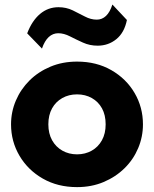

<svg xmlns="http://www.w3.org/2000/svg" viewBox="-20 -790 663 826"><path d="M311.5 15Q228 15 164 -21.8Q100 -58.5 63.8 -120Q27.5 -181.5 27.5 -255Q27.5 -308.5 48.2 -357.2Q69 -406 107 -443.8Q145 -481.5 197 -503.2Q249 -525 311.5 -525Q395 -525 459 -488.2Q523 -451.5 559 -390Q595 -328.5 595 -255Q595 -201.5 574.5 -152.8Q554 -104 516 -66.5Q478 -29 426 -7Q374 15 311.5 15ZM311.5 -126Q346.5 -126 374.5 -141.8Q402.5 -157.5 418.5 -186.5Q434.5 -215.5 434.5 -255Q434.5 -295 418.8 -323.8Q403 -352.5 375 -368.2Q347 -384 311.5 -384Q276 -384 248 -368.2Q220 -352.5 204 -323.8Q188 -295 188 -255Q188 -215.5 204.2 -186.5Q220.5 -157.5 248.5 -141.8Q276.5 -126 311.5 -126ZM160.5 -581 97 -646.5Q117.5 -700.5 152 -729.8Q186.5 -759 231.5 -759Q265 -759 292.8 -745.5Q320.5 -732 345.5 -718.8Q370.5 -705.5 396.5 -705.5Q419 -705.5 436 -721.5Q453 -737.5 463.5 -770.5L526 -704Q515 -649.5 480.5 -621.5Q446 -593.5 400 -593.5Q366 -593.5 336.8 -606.8Q307.5 -620 281.2 -633.5Q255 -647 230.5 -647Q207.5 -647 189.8 -630.8Q172 -614.5 160.5 -581Z"/></svg>

Font: Geologica Thin Roman
Style: Bold
Weight: 700
Version: Version 1.010;gftools[0.9.28]